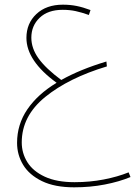

<svg xmlns="http://www.w3.org/2000/svg" viewBox="-20 -458 581 821"><path d="M538 299Q490 319 428 331Q366 343 297 343Q214 343 159.5 316.5Q105 290 79 247Q53 204 53 153Q53 74 97 9.5Q141 -55 222 -104Q93 -198 93 -296Q93 -358 135.5 -398Q178 -438 249 -438Q280 -438 307.5 -432.5Q335 -427 367 -415L360 -394Q329 -405 303.5 -410.5Q278 -416 248 -416Q185 -416 149.5 -382Q114 -348 114 -297Q114 -251 145 -208Q176 -165 242 -116Q322 -161 435 -195L437 -174Q274 -125 173.5 -43.5Q73 38 73 151Q73 197 97 235.5Q121 274 171.5 297.5Q222 321 299 321Q364 321 423.5 309.5Q483 298 530 279Z"/></svg>

Font: FiraGO Thin
Style: Italic
Weight: 100
Italic angle: -8°
Designer: bBox Type GmbH
Foundry: bBox Type GmbH
Version: Version 1.001